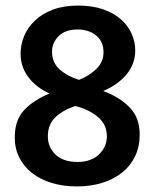

<svg xmlns="http://www.w3.org/2000/svg" viewBox="-20 -660 555 690"><path d="M261 -640Q312 -640 350.5 -626.5Q389 -613 414.5 -590.5Q440 -568 453 -539Q466 -510 466 -479Q466 -431 435.5 -393.5Q405 -356 351 -333Q410 -311 446 -274Q482 -237 482 -177Q482 -133 465.5 -98.5Q449 -64 419 -40Q389 -16 347.5 -3Q306 10 256 10Q207 10 166 -2.5Q125 -15 95.5 -38Q66 -61 49.5 -93.5Q33 -126 33 -166Q33 -228 66.5 -264Q100 -300 158 -324Q111 -345 82.5 -382Q54 -419 54 -467Q54 -500 67 -531Q80 -562 106 -586.5Q132 -611 170.5 -625.5Q209 -640 261 -640ZM167 -475Q167 -434 195.5 -409.5Q224 -385 264 -373Q300 -387 326 -412Q352 -437 352 -472Q352 -511 325.5 -532.5Q299 -554 259 -554Q214 -554 190.5 -530Q167 -506 167 -475ZM251 -279Q207 -265 179.5 -239Q152 -213 152 -170Q152 -131 179.5 -104.5Q207 -78 259 -78Q307 -78 335.5 -105Q364 -132 364 -170Q364 -213 331.5 -240Q299 -267 251 -279Z"/></svg>

Font: Mukta Vaani SemiBold
Style: Regular
Weight: 600
Designer: Noopur Datye, Girish Dalvi, Yashodeep Gholap, Pallavi Karambelkar
Foundry: Ek Type
Version: Version 2.538;PS 1.000;hotconv 16.6.51;makeotf.lib2.5.65220;